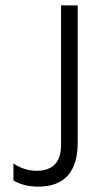

<svg xmlns="http://www.w3.org/2000/svg" viewBox="-20 -694 389 714"><path d="M30 -23C55.3 -7.7 86 0 122 0C220 0 269 -55 269 -165V-674H207V-155C207 -91 176.7 -59 116 -59C85.3 -59 56.7 -68 30 -86Z"/></svg>

Font: Hind Light
Style: Regular
Weight: 300
Designer: Manushi Parikh, Satya Rajpurohit
Foundry: Indian Type Foundry
Version: Version 1.201;PS 1.0;hotconv 1.0.78;makeotf.lib2.5.61930; tt